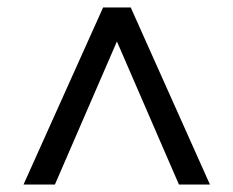

<svg xmlns="http://www.w3.org/2000/svg" viewBox="-20 -720 625 514"><path d="M256 -700H330L542 -226H459L293 -609L127 -226H43Z"/></svg>

Font: Sarabun
Style: Regular
Weight: 400
Designer: Suppakit Chalermlarp | Katatrad Co.,Ltd.
Foundry: Cadson Demak Co.,Ltd.
Version: Version 1.000; ttfautohint (v1.6)